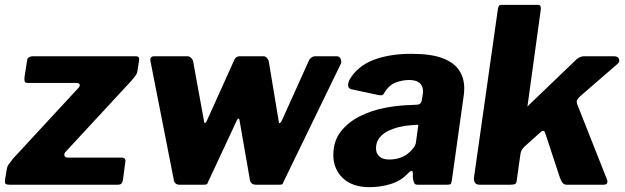

<svg xmlns="http://www.w3.org/2000/svg" viewBox="-34 -762 2578 792"><path d="M6 0Q-7 0 -11 -4Q-15 -8 -13 -22L-7 -59Q-5 -74 0.5 -82Q6 -90 20 -108L291 -401Q297 -408 294.5 -414Q292 -420 278 -420H81Q70 -420 68 -425.5Q66 -431 67 -443L78 -514Q79 -522 86 -526Q93 -530 100 -530H527Q542 -530 540 -514L533 -470Q532 -460 526 -451.5Q520 -443 510 -431L235 -134Q229 -125 232.5 -118.5Q236 -112 245 -112H467Q486 -112 483 -94L473 -19Q472 -11 467.5 -5.5Q463 0 451 0H6Z M1355 -530Q1366 -530 1371 -519.5Q1376 -509 1372 -499L1136 -13Q1133 -3 1129.5 -1.5Q1126 0 1115 0H1022Q998 0 996 -25L954 -266Q952 -276 947.5 -272Q943 -268 939 -257L825 -13Q822 -3 818 -1.5Q814 0 803 0H707Q684 0 682 -25L587 -508Q582 -530 603 -530H739Q748 -530 755 -522.5Q762 -515 763 -507L808 -260Q809 -251 813.5 -255.5Q818 -260 822 -270L933 -516Q939 -530 956 -530H1053Q1061 -530 1067.5 -522.5Q1074 -515 1075 -507L1116 -260Q1117 -251 1122 -255.5Q1127 -260 1131 -270L1242 -516Q1252 -530 1267 -530H1355Z M1646 -44Q1618 -15 1576.5 -2.5Q1535 10 1490 10Q1419 10 1380 -27.5Q1341 -65 1341 -122Q1341 -180 1371.5 -219Q1402 -258 1450.5 -282.5Q1499 -307 1555.5 -317.5Q1612 -328 1664 -329L1684 -330Q1703 -330 1706 -349L1709 -368Q1710 -373 1710.5 -376.5Q1711 -380 1711 -384Q1711 -408 1696.5 -420Q1682 -432 1654 -432Q1626 -432 1598 -421.5Q1570 -411 1550 -377Q1547 -371 1542.5 -369.5Q1538 -368 1527 -370L1414 -394Q1407 -396 1403 -404Q1399 -412 1407 -432Q1440 -489 1506 -514.5Q1572 -540 1663 -540Q1744 -540 1791.5 -522Q1839 -504 1860 -472Q1881 -440 1881 -398Q1881 -391 1880.5 -384Q1880 -377 1879 -369L1830 -19Q1828 -6 1825 -3Q1822 0 1809 0H1689Q1677 0 1674 -8Q1671 -16 1669 -29V-48Q1668 -68 1646 -44ZM1690 -235Q1692 -244 1691 -246Q1690 -248 1681 -247L1657 -245Q1639 -244 1615 -238.5Q1591 -233 1568.5 -222.5Q1546 -212 1531.5 -194Q1517 -176 1517 -150Q1517 -130 1530.5 -117Q1544 -104 1571 -104Q1596 -104 1616 -111Q1636 -118 1648 -128Q1661 -138 1671 -151Q1681 -164 1682 -176Z M2470 -21Q2473 -14 2470.5 -7Q2468 0 2455 0H2304Q2292 0 2286 -8.5Q2280 -17 2276 -28L2215 -213Q2210 -230 2195 -216L2128 -156Q2124 -152 2119.5 -145.5Q2115 -139 2113 -128L2098 -21Q2097 -7 2091.5 -3.5Q2086 0 2070 0H1946Q1931 0 1925.5 -8Q1920 -16 1921 -28L2020 -726Q2022 -736 2025 -739Q2028 -742 2036 -742H2185Q2194 -742 2196 -734.5Q2198 -727 2196 -717L2142 -325Q2141 -321 2142.5 -323Q2144 -325 2151 -332L2345 -518Q2354 -525 2361.5 -527.5Q2369 -530 2375 -530H2498Q2514 -530 2519 -520Q2524 -510 2514 -499L2358 -364Q2351 -357 2347 -350.5Q2343 -344 2347 -332L2470 -21Z"/></svg>

Font: Libre Franklin Thin ExtraBold
Style: Italic
Weight: 800
Italic angle: -8°
Version: Version 2.000